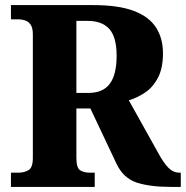

<svg xmlns="http://www.w3.org/2000/svg" viewBox="-20 -734 730 754"><path d="M23 0V-56H54Q74 -56 91.5 -65.5Q109 -75 109 -114V-599Q109 -625 100 -637.5Q91 -650 78 -654Q65 -658 54 -658H23V-714H345Q446 -714 506 -691Q566 -668 593 -625.5Q620 -583 620 -525Q620 -468 601.5 -431Q583 -394 552.5 -372.5Q522 -351 486 -340L597 -141Q621 -96 640.5 -76Q660 -56 684 -56H690V0H651Q569 0 517 -17Q465 -34 438 -90L335 -308H280V-114Q280 -75 294.5 -65.5Q309 -56 331 -56H352V0ZM326 -369Q385 -369 411.5 -405.5Q438 -442 438 -515Q438 -588 409.5 -620Q381 -652 324 -652H280V-369Z"/></svg>

Font: Noto Serif Myanmar SemiCondensed ExtraBold
Style: Regular
Weight: 800
Width: 4
Designer: Ben Mitchell and the Monotype Design Team
Foundry: Monotype Imaging Inc.
Version: Version 2.106; ttfautohint (v1.8.4.7-5d5b)